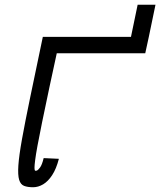

<svg xmlns="http://www.w3.org/2000/svg" viewBox="-20 -773 674 807"><path d="M558.5 -753 530.5 -618H605.5L633.5 -753ZM176.5 -618H605.5L590.5 -549H163.5ZM227.5 -105.5Q216.5 -63 199.2 -36.8Q182 -10.5 161.2 1.8Q140.5 14 119 14Q96 14 81.2 8.2Q66.5 2.5 60.5 -17.2Q54.5 -37 57.2 -78Q60 -119 72.5 -188.5Q85 -258 106.8 -363.2Q128.5 -468.5 160 -618H233.5Q207 -496.5 188.2 -408.5Q169.5 -320.5 157 -259.5Q144.5 -198.5 137.5 -160.2Q130.5 -122 127.8 -100.2Q125 -78.5 125 -69.2Q125 -60 126.5 -57Q128 -54 134 -55.8Q140 -57.5 148.5 -69.2Q157 -81 163.5 -108.5Z"/></svg>

Font: Victor Mono Thin
Style: Italic
Weight: 100
Italic angle: -12°
Monospace: yes
Designer: Rune Bjørnerås
Version: Version 1.561;gftools[0.9.30]